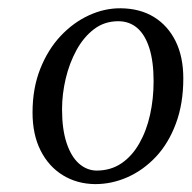

<svg xmlns="http://www.w3.org/2000/svg" viewBox="-20 -818 474 475"><path d="M279 -797.5Q326.5 -797 361 -775.8Q395.5 -754.5 414.5 -716Q433.5 -677.5 433.5 -624Q433.5 -561.5 415.2 -512.5Q397 -463.5 365.8 -430.2Q334.5 -397 295.8 -379.8Q257 -362.5 215.5 -362.5Q170.5 -363 135.5 -384.5Q100.5 -406 80.5 -445.5Q60.5 -485 60.5 -539.5Q60.5 -599.5 79.5 -647.5Q98.5 -695.5 130 -729Q161.5 -762.5 200.2 -780.2Q239 -798 279 -797.5ZM272.5 -765.5Q238.5 -765.5 212.8 -746Q187 -726.5 169.2 -694Q151.5 -661.5 142.5 -623.2Q133.5 -585 133.5 -547.5Q133.5 -498 144.8 -464.2Q156 -430.5 175.2 -413.5Q194.5 -396.5 218.5 -396Q254 -396 280.2 -413.8Q306.5 -431.5 324.5 -463Q342.5 -494.5 351.2 -534Q360 -573.5 360 -617Q360 -665.5 349.5 -698.8Q339 -732 319.5 -748.8Q300 -765.5 272.5 -765.5Z"/></svg>

Font: Merriweather 72pt Light
Style: Italic
Weight: 300
Italic angle: -7.8°
Version: Version 2.101